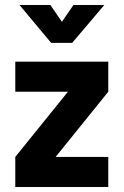

<svg xmlns="http://www.w3.org/2000/svg" viewBox="-20 -746 494 766"><path d="M412 -380 202 -120H412V0H41V-120L251 -380H41V-500H412ZM396 -726 268 -575H184L58 -726H181L227 -659L273 -726Z"/></svg>

Font: Cairo
Style: Bold
Weight: 700
Designer: Mohamed Gaber
Foundry: Kief Type Foundry
Version: Version 2.100